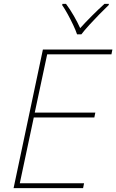

<svg xmlns="http://www.w3.org/2000/svg" viewBox="-20 -969 599 989"><path d="M50 0 201 -714H559L554 -689H223L159 -389H471L466 -364H154L82 -25H413L408 0ZM377 -792Q370 -813 357 -840.5Q344 -868 329 -895.5Q314 -923 300 -943L302 -949H320Q341 -921 360.5 -887Q380 -853 393 -824Q419 -853 453 -887Q487 -921 518 -949H541L540 -943Q519 -923 492 -895.5Q465 -868 440 -840.5Q415 -813 399 -792Z"/></svg>

Font: Noto Sans Thin
Style: Italic
Weight: 100
Italic angle: -12°
Designer: Monotype Design Team
Foundry: Monotype Imaging Inc.
Version: Version 2.013; ttfautohint (v1.8.4.7-5d5b)